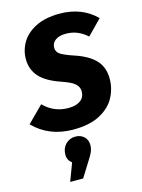

<svg xmlns="http://www.w3.org/2000/svg" viewBox="-171 -798 902 1216"><g transform="rotate(-15 280.5 -189.5)"><path d="M582 -620 488 -524Q456 -553 422 -566.5Q388 -580 348 -580Q305 -580 280 -562Q255 -544 255 -513Q255 -486 278 -470Q301 -454 367 -432Q457 -402 500.5 -355Q544 -308 544 -233Q544 -169 513.5 -111.5Q483 -54 415 -17.5Q347 19 240 19Q81 19 -21 -85L83 -189Q149 -121 244 -121Q295 -121 323.5 -142Q352 -163 352 -201Q352 -231 329 -251.5Q306 -272 248 -292Q149 -325 106 -373Q63 -421 63 -490Q63 -548 93.5 -599Q124 -650 187 -681.5Q250 -713 342 -713Q489 -713 582 -620ZM317 140Q317 164 308 185Q299 206 278 238L218 334H133L177 217Q148 196 148 160Q148 118 174 91.5Q200 65 238 65Q273 65 295 86Q317 107 317 140Z"/></g></svg>

Font: Trujillo ExtraBold
Style: Italic
Weight: 800
Italic angle: -8°
Designer: Fira Sans original fonts by bBox Type GmbH, Carrois Corporate GbR, & Edenspiekermann AG / Changes by Cristiano Sobral
Foundry: Fira Sans original fonts by bBox Type GmbH, Carrois Corporate GbR, & Edenspiekermann AG / Changes by Cristiano Sobral
Version: Version 4.301;July 28, 2020;FontCreator 13.0.0.2655 64-bit